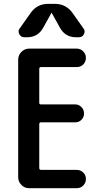

<svg xmlns="http://www.w3.org/2000/svg" viewBox="-20 -985 540 1005"><path d="M107.4 -790Q89.8 -790 81.1 -806.2Q72.3 -822.3 83 -835.9L141.6 -918.9Q174.8 -964.8 232.4 -964.8H267.6Q324.2 -964.8 358.4 -918.9L417 -835.9Q427.7 -822.3 419.4 -806.2Q411.1 -790 392.6 -790H377.9Q321.3 -790 293.9 -839.8L251 -917Q251 -918 250 -918Q249 -918 249 -917L206.1 -839.8Q178.7 -790 122.1 -790ZM131.8 0Q108.4 0 91.8 -17.1Q75.2 -34.2 75.2 -56.6V-672.9Q75.2 -696.3 92.3 -713.4Q109.4 -730.5 131.8 -730.5H381.8Q401.4 -730.5 415.5 -716.3Q429.7 -702.1 429.7 -682.1Q429.7 -662.1 416 -647.9Q402.3 -633.8 381.8 -633.8H194.3Q186.5 -633.8 185.5 -626V-446.3Q185.5 -438.5 194.3 -438.5H374Q392.6 -438.5 406.2 -424.8Q419.9 -411.1 419.9 -390.6Q419.9 -372.1 406.7 -358.4Q393.6 -344.7 374 -344.7H194.3Q186.5 -344.7 185.5 -335.9V-105.5Q185.5 -96.7 194.3 -95.7H381.8Q401.4 -95.7 415.5 -82Q429.7 -68.4 429.7 -48.3Q429.7 -28.3 416 -14.2Q402.3 0 381.8 0Z"/></svg>

Font: Rounded Mgen+ 2m medium
Style: Regular
Weight: 500
Designer: [Source Han Sans]
Ryoko NISHIZUKA  (kana & ideographs); Paul D. Hunt (Latin, Greek & Cyrillic); Wenlong ZHANG  (bopomofo
Version: Version 1.059.20150602